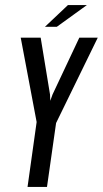

<svg xmlns="http://www.w3.org/2000/svg" viewBox="-20 -740 407 760"><path d="M89 0 125 -257 62 -591H141L178 -366L179 -341L188 -366L294 -591H367L202 -253L166 0ZM158 -634 249 -720H324L205 -634Z"/></svg>

Font: Alumni Sans Thin Medium
Style: Italic
Weight: 500
Italic angle: -8°
Version: Version 1.016